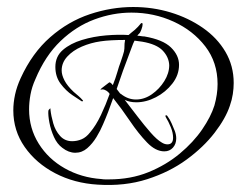

<svg xmlns="http://www.w3.org/2000/svg" viewBox="-20 -523 687 548"><path d="M259 4Q192 0 137.5 -28.5Q83 -57 50.5 -103.5Q18 -150 18 -208Q18 -230 23 -253Q28 -276 39 -300Q72 -372 123.5 -417Q175 -462 236.5 -482.5Q298 -503 360 -503Q416 -503 467 -487.5Q518 -472 559 -443.5Q600 -415 623.5 -375Q647 -335 647 -286Q647 -271 644.5 -254.5Q642 -238 636 -221Q624 -185 592.5 -144Q561 -103 512.5 -67.5Q464 -32 400 -11.5Q336 9 259 4ZM291 -11Q353 -11 403.5 -31.5Q454 -52 493 -84.5Q532 -117 557 -153.5Q582 -190 592 -222Q601 -254 601 -283Q601 -345 566 -390.5Q531 -436 475 -461.5Q419 -487 355 -487Q302 -487 249.5 -467.5Q197 -448 153 -406Q109 -364 81 -297Q71 -275 67 -253Q63 -231 63 -211Q63 -157 90.5 -113Q118 -69 165 -42.5Q212 -16 269 -12Q275 -11 280.5 -11Q286 -11 291 -11ZM195 -87Q176 -87 158 -101Q143 -112 134 -132Q125 -152 121 -173Q117 -194 118 -207Q119 -210 122 -212.5Q125 -215 124 -210Q126 -192 132 -171Q138 -150 151.5 -135Q165 -120 186 -120Q200 -120 213 -125.5Q226 -131 237 -145Q254 -165 268 -194.5Q282 -224 293 -255L289 -260Q285 -264 279 -266.5Q273 -269 268 -267Q265 -267 270.5 -271.5Q276 -276 283.5 -281.5Q291 -287 292 -288Q296 -288 302 -280Q310 -300 315 -317.5Q320 -335 324 -345Q326 -351 330.5 -364.5Q335 -378 335 -384Q335 -392 335.5 -398.5Q336 -405 337 -409Q317 -409 298.5 -408Q280 -407 267 -405Q239 -401 213.5 -390Q188 -379 172 -361.5Q156 -344 156 -322Q156 -309 164 -293.5Q172 -278 190 -261Q197 -255 204 -249Q211 -243 216 -237Q218 -236 216.5 -234.5Q215 -233 213 -234Q205 -239 186.5 -251.5Q168 -264 153 -284Q138 -304 138 -332Q138 -362 159.5 -380.5Q181 -399 214 -409Q247 -419 283 -422Q319 -425 347 -423Q350 -426 354.5 -429.5Q359 -433 365 -438Q374 -446 382 -456Q387 -460 387 -453Q387 -448 383.5 -438.5Q380 -429 377 -427Q373 -423 372 -421Q377 -421 382 -420Q387 -419 392 -419Q445 -410 468 -387.5Q491 -365 491 -338Q491 -309 472 -284.5Q453 -260 425 -245.5Q397 -231 369 -231Q350 -231 336 -238Q353 -216 372.5 -190.5Q392 -165 410 -144.5Q428 -124 442 -116Q450 -111 458 -111Q474 -111 474 -130Q474 -144 467.5 -160Q461 -176 453 -189Q451 -194 454 -194Q457 -194 459 -190Q465 -182 470 -170.5Q475 -159 479 -149Q483 -138 483 -128Q483 -112 473.5 -101.5Q464 -91 449 -91Q424 -91 399.5 -116.5Q375 -142 351 -177.5Q327 -213 303 -243Q289 -202 274 -168Q267 -151 255.5 -132Q244 -113 229 -100Q214 -87 195 -87ZM368 -239Q392 -239 413.5 -254Q435 -269 449 -291.5Q463 -314 463 -337Q462 -360 444.5 -378.5Q427 -397 386 -404L364 -407Q362 -403 360 -398.5Q358 -394 356 -388Q351 -375 345 -358.5Q339 -342 331 -321L313 -269L323 -256Q324 -256 324 -255.5Q324 -255 325 -255Q345 -239 368 -239Z"/></svg>

Font: Grey Qo
Style: Regular
Weight: 400
Designer: Robert E. Leuschke
Foundry: Robert E. Leuschke
Version: Version 2.010